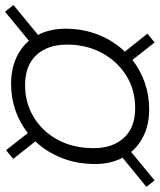

<svg xmlns="http://www.w3.org/2000/svg" viewBox="44 -730 634 762"><g transform="rotate(90 361.0 -349.0)"><path d="M26.5 -52 0 -85.5 118.5 -183Q94 -230.5 94 -292Q94 -362 118 -422.5Q142 -483 185 -527.5L113.5 -617L148.5 -645.5L218 -557.5Q258 -589 307.8 -606.5Q357.5 -624 413.5 -624Q469.5 -624 512.2 -605Q555 -586 583 -552.5L696 -645.5L721.5 -613L606 -518.5Q631 -470.5 631 -410.5Q631 -338 607 -277.2Q583 -216.5 541 -172.5L610.5 -84.5L576 -56L508 -142.5Q468 -110.5 418 -93.2Q368 -76 313 -76Q257 -76 213.5 -94.8Q170 -113.5 142 -147ZM317.5 -131.5Q388 -131.5 444.8 -165.8Q501.5 -200 534.8 -261.2Q568 -322.5 568 -404Q568 -478.5 527.2 -523.5Q486.5 -568.5 409 -568.5Q336 -568.5 279 -532.5Q222 -496.5 189.5 -435.2Q157 -374 157 -298Q157 -221 198.8 -176.2Q240.5 -131.5 317.5 -131.5Z"/></g></svg>

Font: Epilogue Light
Style: Italic
Weight: 300
Italic angle: -12°
Designer: Tyler Finck
Foundry: Etcetera Type Co
Version: Version 2.111; ttfautohint (v1.8.3)